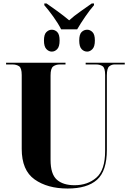

<svg xmlns="http://www.w3.org/2000/svg" viewBox="-20 -1075 758 1105"><path d="M369 10Q482 10 538.5 -40.5Q595 -91 595 -213V-640Q595 -683 609 -693.5Q623 -704 638 -704H698V-714H473V-704H533Q556 -704 570.5 -694Q585 -684 585 -644V-206Q585 -96 534.5 -52.5Q484 -9 409 -9Q343 -9 307 -41Q271 -73 271 -155V-641Q271 -682 286.5 -693Q302 -704 324 -704H357V-714H15V-704H52Q74 -704 89.5 -694Q105 -684 105 -643V-218Q105 -95 179 -42.5Q253 10 369 10ZM332 -906H424Q443 -939 470.5 -979Q498 -1019 521 -1045V-1055H508Q487 -1040 445.5 -1011Q404 -982 378 -958Q350 -982 310 -1011Q270 -1040 248 -1055H235V-1045Q258 -1019 286.5 -979.5Q315 -940 332 -906ZM278 -778Q296 -778 309.5 -792.5Q323 -807 323 -842Q323 -877 309.5 -890.5Q296 -904 278 -904Q261 -904 247 -890.5Q233 -877 233 -842Q233 -807 247 -792.5Q261 -778 278 -778ZM482 -778Q498 -778 512 -792.5Q526 -807 526 -842Q526 -877 512 -890.5Q498 -904 482 -904Q463 -904 449.5 -890.5Q436 -877 436 -842Q436 -807 449.5 -792.5Q463 -778 482 -778Z"/></svg>

Font: Noto Serif Display SemiCondensed Extra
Style: Regular
Weight: 800
Width: 4
Designer: Monotype Design Team
Foundry: Monotype Imaging Inc.
Version: Version 1.900